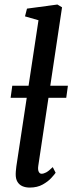

<svg xmlns="http://www.w3.org/2000/svg" viewBox="-20 -838 338 868"><path d="M153 -88Q150.5 -71 155 -61.8Q159.5 -52.5 168 -52.5Q177 -52.5 188.5 -58.5Q200 -64.5 218.5 -82.5L231.5 -57Q227 -50 212.2 -33.8Q197.5 -17.5 173 -3.8Q148.5 10 114 10Q96 10 81.5 3.8Q67 -2.5 58.8 -16.2Q50.5 -30 51 -52Q51 -56.5 51.5 -62.8Q52 -69 52.8 -75.5Q53.5 -82 54 -86.5L154 -746.5L93 -764L102 -799L239.5 -817.5L260.5 -805ZM287 -450.5 279.5 -396H28L35.5 -450.5Z"/></svg>

Font: Merriweather Light 18pt
Style: Italic
Weight: 400
Italic angle: -7.8°
Version: Version 2.101